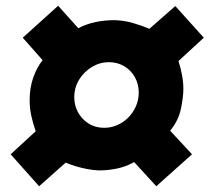

<svg xmlns="http://www.w3.org/2000/svg" viewBox="-20 -651 745 667"><path d="M116 -4 17 -115 104 -195Q94 -224 88.5 -250Q83 -276 83 -303Q83 -346 95.5 -381.5Q108 -417 128 -442L59 -520L182 -631L252 -553Q281 -568 312.5 -574.5Q344 -581 378 -581Q411 -580 442 -571Q473 -562 499 -551L589 -630L688 -520L600 -439Q608 -414 612.5 -389.5Q617 -365 617 -342Q617 -314 608.5 -273Q600 -232 571 -197L647 -115L523 -4L446 -88Q418 -72 386.5 -65.5Q355 -59 323 -59Q302 -60 281.5 -64Q261 -68 243 -73.5Q225 -79 208 -86ZM342 -207Q366 -207 387.5 -216.5Q409 -226 425.5 -242.5Q442 -259 452 -281.5Q462 -304 462 -329Q462 -359 448.5 -383Q435 -407 411.5 -421Q388 -435 358 -435Q327 -435 299.5 -418.5Q272 -402 255 -374.5Q238 -347 238 -313Q238 -285 251 -261Q264 -237 287.5 -222Q311 -207 342 -207Z"/></svg>

Font: MuseoModerno Thin Black
Style: Italic
Weight: 900
Italic angle: -9°
Version: Version 1.003